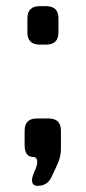

<svg xmlns="http://www.w3.org/2000/svg" viewBox="-20 -493 278 624"><path d="M109 -348H130Q170 -348 170 -388V-433Q170 -473 130 -473H109Q69 -473 69 -433V-388Q69 -348 109 -348ZM84 92Q84 111 102 111Q135 111 148 81L167 40Q178 16 178 -9V-68Q178 -108 138 -108H100Q60 -108 60 -68V-23Q60 17 87 17Q101 17 101 34Q101 46 92 64Q84 83 84 92Z"/></svg>

Font: WD-XL Lubrifont TC
Style: Regular
Weight: 400
Designer: [WD-XL Lubrifont] Copyright 2020-2022 (c) NightFurySL2001, Skr-ZERO; [ZCOOL QingKe HuangYou] Copyright 2018-2022 (c) The
Version: Version 2.001;hotconv 1.1.1;makeotfexe 2.6.0